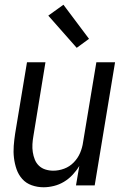

<svg xmlns="http://www.w3.org/2000/svg" viewBox="-20 -783 540 811"><path d="M164 8Q138 8 114 -0.5Q90 -9 74 -27Q58 -45 50 -68Q42 -91 39 -116Q36 -141 38 -167Q40 -193 44 -219L94 -520H172L121 -208Q118 -191 117 -174Q116 -157 118.5 -140.5Q121 -124 127 -109Q133 -94 144.5 -83Q156 -72 172 -67Q188 -62 205 -62Q228 -62 251 -70.5Q274 -79 291.5 -97Q309 -115 318.5 -137.5Q328 -160 331 -183L387 -520H466L380 0H301L315 -82Q303 -62 286.5 -44.5Q270 -27 250 -15Q230 -3 207.5 2.5Q185 8 164 8ZM304 -581 184 -717 248 -763 356 -619Z"/></svg>

Font: Iosevka SS04 Oblique
Style: Regular
Weight: 400
Italic angle: -9°
Monospace: yes
Designer: Belleve Invis
Foundry: Belleve Invis
Version: Version 19.0.0; ttfautohint (v1.8.4)